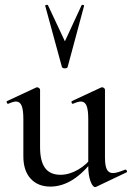

<svg xmlns="http://www.w3.org/2000/svg" viewBox="-20 -750 537 781"><path d="M75 -114V-266Q75 -303 68 -320Q61 -337 45 -337Q34 -337 14 -328H12Q9 -328 7.5 -333Q6 -338 9 -339L127 -394L131 -395Q134 -395 138.5 -392Q143 -389 143 -385V-152Q143 -94 163.5 -66.5Q184 -39 226 -39Q261 -39 297 -59.5Q333 -80 358 -115L363 -104Q279 9 185 9Q134 9 104.5 -23.5Q75 -56 75 -114ZM440 -46Q455 -46 489 -60H490Q494 -60 496 -55.5Q498 -51 495 -49L371 10L367 11Q357 11 348 -13Q339 -37 339 -76V-266Q339 -303 332 -320Q325 -337 309 -337Q298 -337 277 -328H275Q272 -328 271 -333Q270 -338 273 -339L391 -394L395 -395Q399 -395 403 -392Q407 -389 407 -385V-110Q407 -76 414.5 -61Q422 -46 440 -46ZM175 -729 244 -582 312 -729Q313 -731 318 -730Q323 -729 322 -726L255 -477Q253 -472 244 -472Q235 -472 232 -477L164 -726Q163 -729 168 -730Q173 -731 175 -729Z"/></svg>

Font: Cormorant Garamond Medium
Style: Regular
Weight: 500
Designer: Christian Thalmann (Catharsis Fonts)
Foundry: Catharsis Fonts
Version: Version 4.000